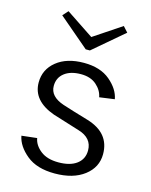

<svg xmlns="http://www.w3.org/2000/svg" viewBox="-112 -801 700 889"><g transform="rotate(15 237.5 -357.0)"><path d="M393.3 -701.7 247.5 -577.5H227.5L81.7 -701.7L105 -727.5L237.5 -639.2L370 -727.5ZM43.3 -114.2 116.7 -122.5Q122.5 -89.2 154.2 -64.2Q185.8 -39.2 240 -39.2Q296.7 -39.2 327.9 -62.9Q359.2 -86.7 359.2 -127.5Q359.2 -187.5 291.7 -207.5Q165 -246.7 163.3 -247.5Q56.7 -285.8 56.7 -373.3Q56.7 -435.8 105.8 -475.4Q155 -515 236.7 -515Q315.8 -515 362.5 -475.4Q409.2 -435.8 417.5 -389.2L345 -379.2Q339.2 -411.7 311.2 -436.2Q283.3 -460.8 236.7 -460.8Q186.7 -460.8 157.5 -437.9Q128.3 -415 128.3 -375.8Q128.3 -325 195 -302.5Q240.8 -287.5 320 -264.2Q430.8 -230.8 430.8 -129.2Q430.8 -65.8 377.9 -25.4Q325 15 236.7 15Q150.8 15 101.7 -25.4Q52.5 -65.8 43.3 -114.2Z"/></g></svg>

Font: Boon
Style: Regular
Weight: 400
Designer: Sungsit Sawaiwan
Foundry: FontUni
Version: Version 3.0